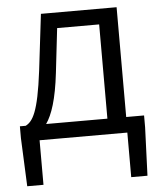

<svg xmlns="http://www.w3.org/2000/svg" viewBox="-52 -586 690 824"><g transform="rotate(-5 292.5 -174.0)"><path d="M219 -473H400V-67H136C162 -104 184 -169 197 -282ZM481 -67V-540H155L126 -297C104 -120 79 -83 48 -67H23V-16L32 192H102V0H480V192H550L558 -16V-67Z"/></g></svg>

Font: Genne Gothic Normal
Style: Regular
Weight: 350
Designer: Ryoko NISHIZUKA (kana & ideographs); Paul D. Hunt (Latin, Greek & Cyrillic); Wenlong ZHANG (bopomofo); Sandoll Communica
Foundry: Adobe Systems Incorporated
Version: Version 1.004;PS 1.004;hotconv 16.6.51;makeotf.lib2.5.65220